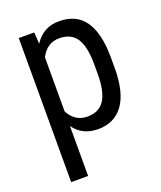

<svg xmlns="http://www.w3.org/2000/svg" viewBox="-137 -626 768 916"><g transform="rotate(-20 246.5 -167.5)"><path d="M446.3 -238.8V-296.4C445.3 -376.8 430.5 -437.2 401.9 -477.5C373.2 -517.9 329.9 -538.1 272 -538.1C217.9 -538.1 176.4 -515.3 147.5 -469.7L143.1 -528.3H64.9V203.1H150.9V-50.3C179.5 -10.3 220.4 9.8 273.4 9.8C328.5 9.8 371 -10.7 401.1 -51.8C431.2 -92.8 446.3 -155.1 446.3 -238.8ZM360.4 -288.1V-235.4C360 -177.4 350.7 -134.4 332.3 -106.2C313.9 -78 285.2 -64 246.1 -64C203.8 -64 172 -84.1 150.9 -124.5V-399.4C172.4 -440.8 203.8 -461.4 245.1 -461.4C285.5 -461.4 314.8 -447.3 333 -419.2C351.2 -391 360.4 -347.3 360.4 -288.1Z"/></g></svg>

Font: Roboto Condensed
Style: Regular
Weight: 400
Designer: Google
Version: Version 2.134; 2016